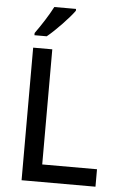

<svg xmlns="http://www.w3.org/2000/svg" viewBox="-62 -985 686 1030"><g transform="rotate(5 281.5 -470.5)"><path d="M95 -793V-781H161C207 -818 278 -893 305 -931V-941H188C165 -896 127 -837 95 -793ZM94 0H492V-94H197V-714H94Z"/></g></svg>

Font: Noto Sans Mono SemiCondensed Medium
Style: Regular
Weight: 500
Width: 4
Designer: Monotype Design Team
Foundry: Monotype Imaging Inc.
Version: Version 2.014